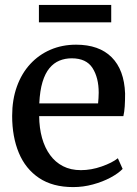

<svg xmlns="http://www.w3.org/2000/svg" viewBox="-20 -751 560 782"><path d="M278 11Q194.5 11 139.2 -26Q84 -63 56.8 -128.2Q29.5 -193.5 29.5 -279Q29.5 -345 48.8 -398.5Q68 -452 103 -490Q138 -528 185.5 -548.5Q233 -569 290 -569Q383.5 -569 434.8 -517.8Q486 -466.5 489.5 -370Q489.5 -340 488 -317.5Q486.5 -295 482.5 -278H139.5Q140 -229.5 151.2 -189.2Q162.5 -149 183.8 -119.8Q205 -90.5 236.5 -74.2Q268 -58 309.5 -58Q351.5 -58 394.2 -73Q437 -88 460 -106.5L479.5 -63Q461.5 -44.5 429.8 -27.5Q398 -10.5 358.5 0.2Q319 11 278 11ZM140 -330H379.5Q380.5 -339 381.2 -351.5Q382 -364 382 -373.5Q382 -434.5 356.8 -474Q331.5 -513.5 272 -513.5Q245 -513.5 222 -504Q199 -494.5 181.5 -473.5Q164 -452.5 153.2 -417.2Q142.5 -382 140 -330ZM433 -731V-660H138.5V-731Z"/></svg>

Font: Merriweather 20pt
Style: Regular
Weight: 400
Version: Version 2.100